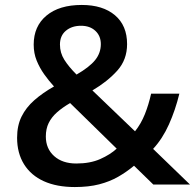

<svg xmlns="http://www.w3.org/2000/svg" viewBox="-20 -745 787 775"><path d="M310 -725Q395 -725 444 -683.5Q493 -642 493 -567Q493 -504 453.5 -460Q414 -416 353 -380L525 -215Q549 -245 564.5 -283.5Q580 -322 590 -367H704Q688 -301 662 -243Q636 -185 598 -144L747 0H599L521 -76Q491 -51 457 -31.5Q423 -12 380.5 -1Q338 10 282 10Q209 10 157 -13.5Q105 -37 77 -82Q49 -127 49 -189Q49 -238 67 -274.5Q85 -311 118.5 -340.5Q152 -370 198 -396Q177 -419 158.5 -445Q140 -471 128 -500.5Q116 -530 116 -565Q116 -639 167.5 -682Q219 -725 310 -725ZM263 -329Q232 -311 210 -291.5Q188 -272 176.5 -248.5Q165 -225 165 -194Q165 -145 198.5 -115Q232 -85 288 -85Q344 -85 384.5 -103Q425 -121 451 -145ZM307 -641Q270 -641 246 -621Q222 -601 222 -565Q222 -532 239.5 -504Q257 -476 289 -444Q341 -474 364 -502.5Q387 -531 387 -567Q387 -600 365 -620.5Q343 -641 307 -641Z"/></svg>

Font: Noto Sans Oriya Medium
Style: Regular
Weight: 500
Version: Version 2.003